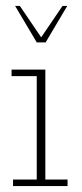

<svg xmlns="http://www.w3.org/2000/svg" viewBox="-20 -628 277 648"><path d="M24 0V-22H104V-371H19V-393H133V-22H208V0ZM104 -485 31 -608H47L119 -502L191 -608H207L134 -485Z"/></svg>

Font: Rokkitt SemiBold Thin
Style: Regular
Weight: 250
Version: Version 3.103